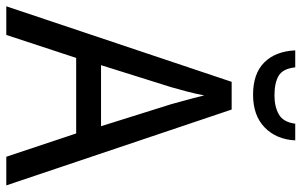

<svg xmlns="http://www.w3.org/2000/svg" viewBox="-194 -764 958 610"><g transform="rotate(90 285.0 -459.0)"><path d="M478 0 404 -222H164L91 0H0L240 -716H328L569 0ZM311 -524Q308 -535 302.5 -555Q297 -575 291.5 -595.5Q286 -616 283 -629Q278 -601 270.5 -573Q263 -545 257 -524L187 -301H381ZM426 -918Q423 -858 385 -821Q347 -784 281 -784Q214 -784 178.5 -819.5Q143 -855 140 -918H194Q198 -879 220.5 -865.5Q243 -852 283 -852Q319 -852 343.5 -866Q368 -880 373 -918Z"/></g></svg>

Font: Noto Sans Myanmar SemiCondensed
Style: Regular
Weight: 400
Width: 4
Designer: Monotype Design Team
Foundry: Monotype Imaging Inc.
Version: Version 2.107; ttfautohint (v1.8.4.7-5d5b)